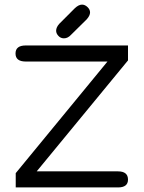

<svg xmlns="http://www.w3.org/2000/svg" viewBox="-20 -820 628 840"><path d="M48.8 0H496.1C525.4 0 540 -11.4 540 -34.2C540 -58.3 525.4 -70.3 496.1 -70.3H140.6L540 -555.7V-621.1H92.8C62.8 -621.1 47.9 -609.4 47.9 -585.9C47.9 -562.5 62.8 -550.8 92.8 -550.8H450.2L48.8 -62.5ZM338.9 -799.8C329.1 -799.8 318.7 -794.6 307.6 -784.2L239.3 -715.8C230.1 -705.4 225.6 -695.3 225.6 -685.5C225.6 -677.7 228.8 -670.2 235.4 -663.1C241.9 -655.9 250 -652.3 259.8 -652.3C271.5 -652.3 282.2 -657.9 292 -668.9L359.4 -735.4C369.1 -746.4 374 -756.5 374 -765.6C374 -774.1 370.3 -781.9 362.8 -789.1C355.3 -796.2 347.3 -799.8 338.9 -799.8Z"/></svg>

Font: Jura
Style: DemiBold
Weight: 600
Version: Version 2.5.1